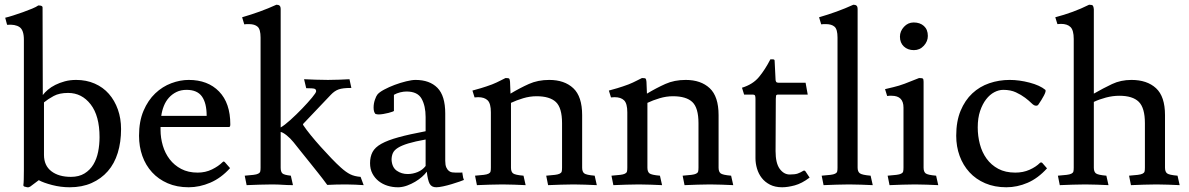

<svg xmlns="http://www.w3.org/2000/svg" viewBox="-20 -780 5030 812"><path d="M166 -125Q166 -80 197 -56Q228 -32 280 -32Q314 -32 337.5 -46.5Q361 -61 375 -84.5Q389 -108 395 -138Q401 -168 401 -200Q401 -290 363.5 -338.5Q326 -387 268 -387Q231 -387 207 -374Q183 -361 166 -347ZM81 -612Q81 -653 62.5 -665.5Q44 -678 10 -675L2 -705Q15 -708 35.5 -714.5Q56 -721 77 -728.5Q98 -736 116 -743.5Q134 -751 142 -757Q160 -757 160 -749L161 -378Q169 -389 182.5 -400.5Q196 -412 214 -421Q232 -430 254 -436Q276 -442 302 -442Q345 -442 380.5 -426.5Q416 -411 440.5 -383Q465 -355 478.5 -317Q492 -279 492 -234Q492 -179 478 -133.5Q464 -88 436 -56Q408 -24 367.5 -6Q327 12 275 12Q237 12 200.5 2.5Q164 -7 144 -18L108 9Q102 13 95 12L83 9Q78 7 79 1Q80 -4 80.5 -21Q81 -38 81 -62Q81 -86 81 -114Q81 -142 81 -169Z M659 -243V-230Q659 -197 668.5 -164.5Q678 -132 697.5 -106.5Q717 -81 746.5 -65.5Q776 -50 816 -50Q849 -50 876.5 -63.5Q904 -77 921 -94Q924 -97 926 -97Q928 -97 931 -94L953 -69Q915 -27 869.5 -7.5Q824 12 778 12Q728 12 689 -5Q650 -22 623 -51.5Q596 -81 582 -120.5Q568 -160 568 -206Q568 -267 587 -311.5Q606 -356 636.5 -385Q667 -414 704.5 -428Q742 -442 778 -442Q859 -442 906.5 -393Q954 -344 954 -254Q954 -243 949 -243ZM854 -290Q854 -344 834 -372Q814 -400 769 -400Q745 -400 726.5 -391Q708 -382 694.5 -367Q681 -352 673 -332Q665 -312 662 -290Z M1167 -241Q1183 -250 1208.5 -273Q1234 -296 1258 -321Q1282 -346 1299.5 -367Q1317 -388 1317 -394Q1317 -402 1310.5 -404.5Q1304 -407 1275 -407L1266 -445Q1292 -444 1315 -443Q1338 -442 1367 -442Q1391 -442 1415.5 -443Q1440 -444 1458 -445L1466 -408H1462Q1430 -408 1412.5 -402Q1395 -396 1379 -379L1263 -257Q1260 -254 1263 -250Q1275 -232 1294.5 -208Q1314 -184 1336.5 -159Q1359 -134 1381.5 -110.5Q1404 -87 1422 -71Q1443 -52 1461 -43Q1479 -34 1505 -32L1518 3Q1498 2 1482.5 1Q1467 0 1444 0Q1424 0 1402.5 0.5Q1381 1 1364 2Q1345 -24 1327 -46.5Q1309 -69 1291.5 -91Q1274 -113 1256.5 -134.5Q1239 -156 1221 -179Q1208 -195 1192.5 -207.5Q1177 -220 1167 -222V-71Q1167 -54 1174 -47Q1181 -40 1210 -37L1219 3Q1204 3 1194 2.5Q1184 2 1175 1.5Q1166 1 1156 0.5Q1146 0 1131 0Q1103 0 1077.5 1Q1052 2 1023 3L1015 -37Q1039 -39 1052 -40.5Q1065 -42 1072 -45.5Q1079 -49 1080.5 -54.5Q1082 -60 1082 -71V-621Q1082 -656 1069.5 -667Q1057 -678 1033 -678Q1028 -678 1023 -678Q1018 -678 1013 -677L1004 -707Q1042 -718 1078 -731Q1114 -744 1149 -760Q1158 -760 1162.5 -756Q1167 -752 1167 -741V-241Z M1780 -190Q1735 -182 1707 -173.5Q1679 -165 1663 -155Q1647 -145 1641.5 -132.5Q1636 -120 1636 -104Q1638 -72 1658 -58Q1678 -44 1704 -44Q1726 -44 1746.5 -52.5Q1767 -61 1780 -78ZM1928 -50Q1933 -50 1935 -51L1937 -39Q1938 -28 1942 -19Q1938 -17 1923.5 -12Q1909 -7 1891 -1.5Q1873 4 1854.5 8Q1836 12 1825 12Q1805 12 1797 -3Q1789 -18 1785 -54Q1777 -43 1764.5 -32Q1752 -21 1736 -11.5Q1720 -2 1702.5 4.5Q1685 11 1667 12H1662Q1640 12 1619 5.5Q1598 -1 1581.5 -14Q1565 -27 1555 -46Q1545 -65 1545 -90Q1545 -117 1555.5 -137Q1566 -157 1593 -172Q1620 -187 1665.5 -199.5Q1711 -212 1780 -225V-285Q1780 -332 1763 -362.5Q1746 -393 1699 -393Q1687 -393 1672.5 -389.5Q1658 -386 1646 -379V-311Q1646 -310 1639.5 -307.5Q1633 -305 1623 -302.5Q1613 -300 1601.5 -298Q1590 -296 1581 -296Q1576 -296 1568 -298Q1560 -306 1560 -325Q1560 -342 1565.5 -358Q1571 -374 1576 -380Q1584 -390 1604.5 -401Q1625 -412 1649 -421Q1673 -430 1697.5 -436Q1722 -442 1737 -442Q1797 -442 1830 -408.5Q1863 -375 1863 -300V-100Q1863 -82 1867.5 -72Q1872 -62 1878.5 -57Q1885 -52 1892.5 -51Q1900 -50 1907 -50Z M1978 -397Q1990 -400 2013.5 -407Q2037 -414 2061 -423Q2081 -431 2095 -438.5Q2109 -446 2118 -450Q2131 -450 2133.5 -447.5Q2136 -445 2137 -434L2139 -384Q2179 -408 2217 -425Q2255 -442 2303 -442Q2367 -442 2404.5 -407Q2442 -372 2442 -293V-71Q2442 -54 2450.5 -47Q2459 -40 2495 -37L2504 3Q2475 2 2455 1Q2435 0 2406 0Q2378 0 2352.5 1Q2327 2 2298 3L2290 -37Q2314 -39 2327 -40.5Q2340 -42 2347 -45.5Q2354 -49 2355.5 -54.5Q2357 -60 2357 -71V-259Q2357 -324 2331 -348.5Q2305 -373 2249 -373Q2221 -373 2192.5 -364.5Q2164 -356 2141 -345V-71Q2141 -54 2149.5 -47Q2158 -40 2194 -37L2203 3Q2174 2 2154 1Q2134 0 2105 0Q2077 0 2051.5 1Q2026 2 1997 3L1989 -37Q2013 -39 2026 -40.5Q2039 -42 2046 -45.5Q2053 -49 2054.5 -54.5Q2056 -60 2056 -71V-305Q2056 -342 2042.5 -355.5Q2029 -369 2002 -369Q1998 -369 1994.5 -368.5Q1991 -368 1987 -368Z M2555 -397Q2567 -400 2590.5 -407Q2614 -414 2638 -423Q2658 -431 2672 -438.5Q2686 -446 2695 -450Q2708 -450 2710.5 -447.5Q2713 -445 2714 -434L2716 -384Q2756 -408 2794 -425Q2832 -442 2880 -442Q2944 -442 2981.5 -407Q3019 -372 3019 -293V-71Q3019 -54 3027.5 -47Q3036 -40 3072 -37L3081 3Q3052 2 3032 1Q3012 0 2983 0Q2955 0 2929.5 1Q2904 2 2875 3L2867 -37Q2891 -39 2904 -40.5Q2917 -42 2924 -45.5Q2931 -49 2932.5 -54.5Q2934 -60 2934 -71V-259Q2934 -324 2908 -348.5Q2882 -373 2826 -373Q2798 -373 2769.5 -364.5Q2741 -356 2718 -345V-71Q2718 -54 2726.5 -47Q2735 -40 2771 -37L2780 3Q2751 2 2731 1Q2711 0 2682 0Q2654 0 2628.5 1Q2603 2 2574 3L2566 -37Q2590 -39 2603 -40.5Q2616 -42 2623 -45.5Q2630 -49 2631.5 -54.5Q2633 -60 2633 -71V-305Q2633 -342 2619.5 -355.5Q2606 -369 2579 -369Q2575 -369 2571.5 -368.5Q2568 -368 2564 -368Z M3260 -141Q3260 -90 3277.5 -66Q3295 -42 3320 -42Q3342 -42 3353.5 -46Q3365 -50 3378 -58Q3382 -60 3386 -56L3404 -29Q3371 -4 3341 4Q3311 12 3288 12Q3258 12 3236.5 1Q3215 -10 3201.5 -27.5Q3188 -45 3181.5 -67Q3175 -89 3175 -111V-362Q3175 -370 3173.5 -375Q3172 -380 3162 -380H3127L3118 -409Q3164 -423 3190 -454.5Q3216 -486 3238 -529H3249Q3256 -529 3256 -523L3260 -443Q3260 -438 3262.5 -434Q3265 -430 3273 -430H3387L3396 -380H3271Q3263 -380 3262 -375Q3261 -370 3261 -362Z M3607 -71Q3607 -54 3616.5 -47Q3626 -40 3662 -37L3671 3Q3642 2 3621 1Q3600 0 3571 0Q3543 0 3517.5 1Q3492 2 3463 3L3455 -37Q3479 -39 3492 -40.5Q3505 -42 3512 -45.5Q3519 -49 3520.5 -54.5Q3522 -60 3522 -71V-621Q3522 -656 3509.5 -667Q3497 -678 3473 -678Q3468 -678 3463 -678Q3458 -678 3453 -677L3444 -707Q3482 -718 3518 -731Q3554 -744 3589 -760Q3598 -760 3602.5 -756Q3607 -752 3607 -741V-71Z M3886 -71Q3886 -54 3894.5 -47Q3903 -40 3939 -37L3948 3Q3919 2 3899 1Q3879 0 3850 0Q3822 0 3796.5 1Q3771 2 3742 3L3734 -37Q3758 -39 3771 -40.5Q3784 -42 3791 -45.5Q3798 -49 3799.5 -54.5Q3801 -60 3801 -71V-325Q3801 -375 3751 -375Q3746 -375 3741.5 -375Q3737 -375 3732 -374L3723 -403Q3735 -406 3758.5 -411.5Q3782 -417 3806 -426L3867 -450Q3880 -450 3883 -447.5Q3886 -445 3886 -434ZM3786 -625Q3786 -648 3803 -666.5Q3820 -685 3844 -685Q3871 -685 3887.5 -670Q3904 -655 3904 -628Q3904 -605 3887 -586.5Q3870 -568 3845 -568Q3819 -568 3802.5 -583.5Q3786 -599 3786 -625Z M4223 -400Q4204 -400 4185 -390Q4166 -380 4150.5 -360Q4135 -340 4125 -310.5Q4115 -281 4115 -241Q4115 -205 4124 -170.5Q4133 -136 4152.5 -109Q4172 -82 4202 -66Q4232 -50 4274 -50Q4307 -50 4334 -62Q4361 -74 4378 -91Q4380 -93 4383 -93Q4386 -93 4388 -91L4408 -68Q4370 -26 4326 -7Q4282 12 4236 12Q4186 12 4146.5 -5Q4107 -22 4080 -51.5Q4053 -81 4038.5 -120.5Q4024 -160 4024 -206Q4024 -267 4042.5 -311.5Q4061 -356 4092 -385Q4123 -414 4164 -428Q4205 -442 4250 -442Q4291 -442 4334.5 -430.5Q4378 -419 4401 -400Q4405 -395 4395 -376Q4385 -357 4371 -337Q4369 -335 4367.5 -334Q4366 -333 4361 -333Q4353 -333 4342.5 -343.5Q4332 -354 4315.5 -366.5Q4299 -379 4276.5 -389.5Q4254 -400 4223 -400Z M4443 -707Q4481 -717 4516.5 -730Q4552 -743 4586 -760Q4599 -760 4602 -756Q4605 -752 4606 -741V-384Q4646 -407 4683 -424.5Q4720 -442 4765 -442Q4831 -442 4869 -407Q4907 -372 4907 -293V-71Q4907 -54 4915.5 -47Q4924 -40 4960 -37L4969 3Q4940 2 4920 1Q4900 0 4871 0Q4843 0 4817.5 1Q4792 2 4763 3L4755 -37Q4779 -39 4792 -40.5Q4805 -42 4812 -45.5Q4819 -49 4820.5 -54.5Q4822 -60 4822 -71V-259Q4822 -324 4796 -349.5Q4770 -375 4714 -375Q4686 -375 4657.5 -367.5Q4629 -360 4606 -349V-71Q4606 -54 4614.5 -47Q4623 -40 4659 -37L4668 3Q4639 2 4619 1Q4599 0 4570 0Q4542 0 4516.5 1Q4491 2 4462 3L4454 -37Q4478 -39 4491 -40.5Q4504 -42 4511 -45.5Q4518 -49 4519.5 -54.5Q4521 -60 4521 -71V-615Q4521 -652 4507.5 -665.5Q4494 -679 4467 -679Q4463 -679 4459.5 -678.5Q4456 -678 4452 -678Z"/></svg>

Font: Lusitana
Style: Regular
Weight: 400
Designer: Ana Paula Megda
Foundry: Ana Paula Megda
Version: Version 1.000; ttfautohint (v1.1) -l 8 -r 50 -G 200 -x 14 -D